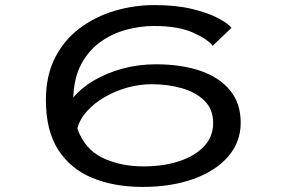

<svg xmlns="http://www.w3.org/2000/svg" viewBox="-20 -726 1140 757"><path d="M542.5 11Q431 11 344.8 -24.2Q258.5 -59.5 209.8 -135Q161 -210.5 161 -331.5Q161 -428 197.2 -498.8Q233.5 -569.5 295 -615.2Q356.5 -661 432.8 -683.5Q509 -706 589 -706Q673.5 -706 736.8 -690.8Q800 -675.5 839.8 -654.5Q879.5 -633.5 892.5 -616L818.5 -545.5Q797 -573 739.2 -598.2Q681.5 -623.5 587 -623.5Q532 -623.5 477 -608.5Q422 -593.5 375.8 -560.5Q329.5 -527.5 300.5 -473.5Q271.5 -419.5 269 -341.5Q301 -380 351.5 -409.5Q402 -439 464.2 -455.8Q526.5 -472.5 594.5 -472.5Q695.5 -472.5 770.8 -446.5Q846 -420.5 887.5 -369.2Q929 -318 929 -242.5Q929 -165.5 879.2 -108.5Q829.5 -51.5 742.2 -20.2Q655 11 542.5 11ZM578 -394Q529.5 -394 481.5 -380.5Q433.5 -367 392.2 -343Q351 -319 322.5 -287.2Q294 -255.5 285 -219Q314 -137.5 384.2 -103.8Q454.5 -70 545.5 -70Q624 -70 686 -90.2Q748 -110.5 784.2 -148.8Q820.5 -187 820.5 -241Q820.5 -294.5 786.8 -328.2Q753 -362 697.8 -378Q642.5 -394 578 -394Z"/></svg>

Font: Trispace Expanded
Style: Regular
Weight: 400
Width: 7
Designer: Tyler Finck
Foundry: Etcetera Type Company
Version: Version 1.210; ttfautohint (v1.8.3)